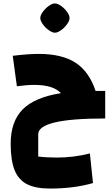

<svg xmlns="http://www.w3.org/2000/svg" viewBox="-20 -798 631 1115"><path d="M42 0ZM202 -18V111Q225 114 254.5 115.5Q284 117 310 117Q409 117 502 93L520 265Q410 297 270 297Q186 297 136.5 271.5Q87 246 64.5 189.5Q42 133 42 37Q42 -92 111.5 -162.5Q181 -233 334 -257Q289 -305 179 -305Q135 -305 78 -297L54 -474Q145 -485 205 -485Q340 -485 419 -433.5Q498 -382 535 -270H591V-110Q394 -110 298 -87Q202 -64 202 -18ZM214 -693Q214 -709 228.5 -729Q243 -749 263 -763.5Q283 -778 299 -778Q315 -778 335 -763.5Q355 -749 369.5 -729Q384 -709 384 -693Q384 -678 369.5 -657.5Q355 -637 334.5 -622.5Q314 -608 299 -608Q284 -608 263.5 -622.5Q243 -637 228.5 -657.5Q214 -678 214 -693Z"/></svg>

Font: Changa Black
Style: Regular
Weight: 900
Designer: Eduardo Rodriguez Tunni
Foundry: Eduardo Rodriguez Tunni
Version: Version 2.001; ttfautohint (v1.5.10-5e6f)